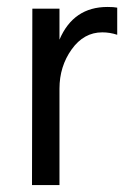

<svg xmlns="http://www.w3.org/2000/svg" viewBox="-20 -532 366 552"><path d="M151 0H72L73 -507H151V-418Q191 -512 289 -512Q307 -512 317 -510V-432Q296 -439 274 -439Q221 -439 186 -390Q151 -341 151 -277Z"/></svg>

Font: Hind Mysuru
Style: Regular
Weight: 400
Designer: Manushi Parikh, Hitesh Malaviya
Foundry: Indian Type Foundry
Version: Version 0.703;PS 1.0;hotconv 1.0.86;makeotf.lib2.5.63406